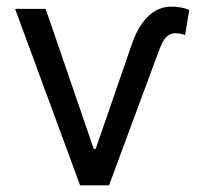

<svg xmlns="http://www.w3.org/2000/svg" viewBox="-20 -557 614 577"><path d="M117.2 -530.3 261.7 -109.4H267.6L374 -418Q387.7 -460 406.7 -486.3Q425.8 -512.7 447.8 -524.9Q469.7 -537.1 494.1 -537.1Q524.4 -537.1 548.8 -527.3L536.1 -451.2Q536.1 -451.2 535.6 -451.7Q535.2 -452.1 534.2 -452.1Q522.5 -457 505.9 -457Q496.1 -457 487.8 -452.1Q479.5 -447.3 473.1 -437.5Q466.8 -427.7 460.9 -413.1Q460.9 -413.1 460.4 -412.6Q460 -412.1 460 -411.1L307.6 0H220.7L25.4 -530.3Z"/></svg>

Font: Pretendard GOV Variable
Style: Regular
Weight: 400
Designer: Base glyphs from Inter by Rasmus Andersson; Hangul glyphs from Noto Sans CJK(Source Han Sans) by Jang Soo-young and Kang
Foundry: Kil Hyung-jin
Version: Version 1.307;Glyphs 3.2 (3192)